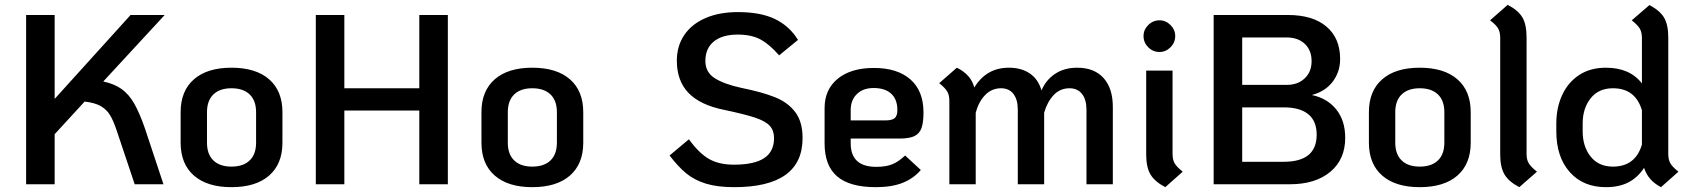

<svg xmlns="http://www.w3.org/2000/svg" viewBox="-20 -762 6996 794"><path d="M579 -232 656 0H537L463 -221Q449 -263 435 -286Q421 -309 397 -323Q373 -337 330 -342L206 -207V0H88V-700H206V-353L520 -700H661L407 -425Q454 -415 484 -393Q514 -371 535.5 -333Q557 -295 579 -232Z M727 -172V-298Q727 -386 782 -434Q837 -482 937 -482Q1038 -482 1093 -434Q1148 -386 1148 -298V-172Q1148 -84 1093 -36Q1038 12 937 12Q837 12 782 -36Q727 -84 727 -172ZM1039 -172V-298Q1039 -346 1012.5 -371.5Q986 -397 937 -397Q889 -397 862.5 -371.5Q836 -346 836 -298V-172Q836 -124 862.5 -98.5Q889 -73 937 -73Q986 -73 1012.5 -98.5Q1039 -124 1039 -172Z M1286 -700H1404V-397H1714V-700H1832V0H1714V-305H1404V0H1286Z M1971 -172V-298Q1971 -386 2026 -434Q2081 -482 2181 -482Q2282 -482 2337 -434Q2392 -386 2392 -298V-172Q2392 -84 2337 -36Q2282 12 2181 12Q2081 12 2026 -36Q1971 -84 1971 -172ZM2283 -172V-298Q2283 -346 2256.5 -371.5Q2230 -397 2181 -397Q2133 -397 2106.5 -371.5Q2080 -346 2080 -298V-172Q2080 -124 2106.5 -98.5Q2133 -73 2181 -73Q2230 -73 2256.5 -98.5Q2283 -124 2283 -172Z M2749 -119 2829 -186Q2870 -129 2911.5 -105Q2953 -81 3015 -81Q3099 -81 3140 -108Q3181 -135 3181 -191Q3181 -222 3163.5 -241.5Q3146 -261 3102.5 -275.5Q3059 -290 2973 -308Q2875 -328 2827 -378Q2779 -428 2779 -511Q2779 -572 2810 -617.5Q2841 -663 2898 -687.5Q2955 -712 3032 -712Q3126 -712 3185.5 -683Q3245 -654 3280 -597L3202 -533Q3163 -578 3125.5 -598.5Q3088 -619 3031 -619Q2967 -619 2932 -590.5Q2897 -562 2897 -510Q2897 -463 2936 -438.5Q2975 -414 3044 -399Q3133 -381 3186 -359.5Q3239 -338 3269 -298Q3299 -258 3299 -191Q3299 12 3016 12Q2947 12 2899.5 -2.5Q2852 -17 2818 -45Q2784 -73 2749 -119Z M3723 -119 3788 -59Q3758 -24 3713 -6Q3668 12 3602 12Q3494 12 3442 -32.5Q3390 -77 3390 -169V-315Q3390 -392 3444.5 -436.5Q3499 -481 3594 -481Q3691 -481 3745 -433.5Q3799 -386 3799 -297Q3799 -256 3791 -233Q3783 -210 3762 -199.5Q3741 -189 3700 -189H3498V-169Q3498 -72 3604 -72Q3643 -72 3669.5 -82.5Q3696 -93 3723 -119ZM3498 -307V-264H3641Q3669 -264 3680 -273.5Q3691 -283 3691 -307Q3691 -351 3665.5 -374.5Q3640 -398 3593 -398Q3549 -398 3523.5 -373Q3498 -348 3498 -307Z M4582 -320V0H4473V-309Q4473 -350 4454.5 -373.5Q4436 -397 4403 -397Q4364 -397 4337.5 -369Q4311 -341 4298 -296V0H4189V-309Q4189 -350 4171 -373.5Q4153 -397 4120 -397Q4081 -397 4054 -369Q4027 -341 4015 -296V0H3906V-345Q3906 -369 3897 -384Q3888 -399 3864 -418L3937 -482Q3996 -453 4009 -400Q4059 -482 4152 -482Q4204 -482 4239 -458Q4274 -434 4287 -388Q4305 -431 4343 -456.5Q4381 -482 4435 -482Q4505 -482 4543.5 -439.5Q4582 -397 4582 -320Z M4709 -613Q4709 -639 4728.5 -658.5Q4748 -678 4775 -678Q4801 -678 4820.5 -658.5Q4840 -639 4840 -613Q4840 -586 4820.5 -566.5Q4801 -547 4775 -547Q4748 -547 4728.5 -566.5Q4709 -586 4709 -613ZM4720 -123V-470H4829V-125Q4829 -101 4838 -86Q4847 -71 4871 -52L4799 12Q4755 -11 4737.5 -41Q4720 -71 4720 -123Z M4999 -700H5306Q5409 -700 5465.5 -652Q5522 -604 5522 -518Q5522 -465 5491.5 -424.5Q5461 -384 5405 -369Q5468 -356 5505.5 -310Q5543 -264 5543 -192Q5543 -103 5481.5 -51.5Q5420 0 5314 0H4999ZM5302 -411Q5347 -411 5375.5 -438Q5404 -465 5404 -509Q5404 -554 5376 -580.5Q5348 -607 5302 -607H5117V-411ZM5289 -93Q5425 -93 5425 -205Q5425 -261 5390.5 -289.5Q5356 -318 5289 -318H5117V-93Z M5641 -172V-298Q5641 -386 5696 -434Q5751 -482 5851 -482Q5952 -482 6007 -434Q6062 -386 6062 -298V-172Q6062 -84 6007 -36Q5952 12 5851 12Q5751 12 5696 -36Q5641 -84 5641 -172ZM5953 -172V-298Q5953 -346 5926.5 -371.5Q5900 -397 5851 -397Q5803 -397 5776.5 -371.5Q5750 -346 5750 -298V-172Q5750 -124 5776.5 -98.5Q5803 -73 5851 -73Q5900 -73 5926.5 -98.5Q5953 -124 5953 -172Z M6184 -123V-605Q6184 -630 6175 -645Q6166 -660 6142 -678L6215 -742Q6259 -719 6276 -689.5Q6293 -660 6293 -607V-125Q6293 -101 6302.5 -86Q6312 -71 6336 -52L6263 12Q6219 -11 6201.5 -41Q6184 -71 6184 -123Z M6921 -52 6849 12Q6795 -16 6779 -68Q6753 -28 6714.5 -8Q6676 12 6621 12Q6527 12 6471.5 -50.5Q6416 -113 6416 -219V-251Q6416 -316 6440 -368.5Q6464 -421 6510 -451.5Q6556 -482 6621 -482Q6720 -482 6770 -417V-605Q6770 -629 6761 -644Q6752 -659 6728 -678L6801 -741Q6845 -718 6862 -688.5Q6879 -659 6879 -607V-125Q6879 -101 6888 -86Q6897 -71 6921 -52ZM6770 -306Q6743 -397 6650 -397Q6591 -397 6558 -355.5Q6525 -314 6525 -251V-219Q6525 -156 6558 -114.5Q6591 -73 6650 -73Q6743 -73 6770 -164Z"/></svg>

Font: KoHo SemiBold
Style: Regular
Weight: 600
Designer: Cadson Demak & Katatrad Team
Foundry: Cadson Demak Co.,Ltd.
Version: Version 1.000; ttfautohint (v1.6)